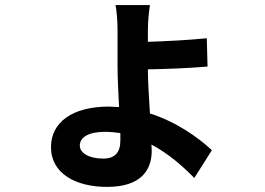

<svg xmlns="http://www.w3.org/2000/svg" viewBox="-20 -654 1040 753"><path d="M452 -132V-102C452 -56 430 -32 385 -32C329 -32 293 -54 293 -83C293 -116 328 -137 392 -137C412 -137 432 -135 452 -132ZM568 -634H433C437 -616 441 -574 441 -535C441 -500 441 -433 441 -394C441 -349 444 -290 447 -234L407 -236C262 -236 180 -173 180 -77C180 28 279 79 400 79C534 79 575 12 575 -62L574 -87C642 -51 699 0 742 44L811 -65C757 -115 672 -176 568 -209C564 -273 560 -339 560 -382C627 -383 727 -387 794 -393L791 -504C724 -497 626 -492 560 -490V-537C560 -572 565 -615 568 -634Z"/></svg>

Font: Source Han Sans KR
Style: Bold
Weight: 700
Designer: Ryoko NISHIZUKA 西塚涼子 (kana, bopomofo & ideographs); Paul D. Hunt (Latin, Greek & Cyrillic); Sandoll Communications 산돌커뮤니
Foundry: Adobe
Version: Version 2.004;hotconv 1.0.118;makeotfexe 2.5.65603